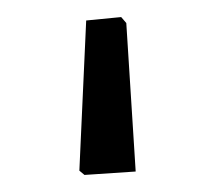

<svg xmlns="http://www.w3.org/2000/svg" viewBox="-20 15 251 225"><path d="M73 215 81 39 122 35 128 42 139 216 79 220Z"/></svg>

Font: Alegreya Sans
Style: Regular
Weight: 400
Designer: Juan Pablo del Peral
Foundry: Huerta Tipografica
Version: Version 2.008; ttfautohint (v1.6)